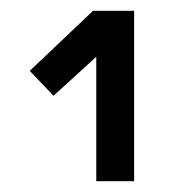

<svg xmlns="http://www.w3.org/2000/svg" viewBox="-20 -653 346 355"><path d="M228 -633H152L35 -522L79 -476L158 -548V-318H228V-633Z"/></svg>

Font: Tajawal Medium
Style: Regular
Weight: 500
Designer: Boutros Fonts
Foundry: Created by Boutros International 2017
Version: Version 1.700